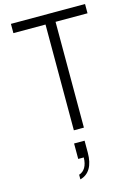

<svg xmlns="http://www.w3.org/2000/svg" viewBox="-152 -820 829 1201"><g transform="rotate(-15 263.0 -219.0)"><path d="M253 -685H45V-745H525V-685H318V0H253ZM269 180H233V80H301V157Q301 220 278.5 258Q256 296 213 307V277Q239 269 253.5 244.5Q268 220 269 180Z"/></g></svg>

Font: BLUETTI 2.0 Extralight
Style: Roman
Weight: 200
Designer: Stijn de Vries
Foundry: tokotype
Version: Version 2.005;October 31, 2023;FontCreator 14.0.0.2814 64-bi